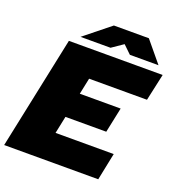

<svg xmlns="http://www.w3.org/2000/svg" viewBox="-168 -1038 1076 1166"><g transform="rotate(20 369.5 -455.0)"><path d="M-10 0 143 -729H749L711 -555H337L258 -176H634L598 0ZM265 -288 299 -450H579L545 -288ZM201 -776 368 -910H594L705 -776H520L468 -826L395 -776Z"/></g></svg>

Font: Hubot Sans Condensed ExtraLight Black
Style: Italic
Weight: 900
Italic angle: -12.0243°
Version: Version 2.000